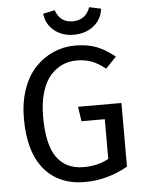

<svg xmlns="http://www.w3.org/2000/svg" viewBox="-60 -941 751 1001"><g transform="rotate(-5 315.5 -441.0)"><path d="M353 -757.8Q292.5 -757.8 250.7 -791.7Q209 -825.7 203.1 -880.9L264.2 -894Q287.6 -828.1 353 -828.1Q421.4 -828.1 444.8 -894L505.9 -880.9Q500 -825.7 457.3 -791.7Q414.6 -757.8 353 -757.8ZM354 -701.2Q418.9 -701.2 466.3 -682.6Q513.7 -664.1 561 -625L504.9 -566.9Q468.3 -596.7 433.8 -609.9Q399.4 -623 354 -623Q314.9 -623 280.8 -607.7Q246.6 -592.3 218 -560.8Q189.5 -529.3 172.6 -473.9Q155.8 -418.5 155.8 -345.2Q155.8 -200.2 203.4 -133.1Q251 -65.9 344.2 -65.9Q419.4 -65.9 475.1 -97.2V-305.2H353L341.8 -381.8H568.8V-48.8Q461.9 12.2 344.2 12.2Q208 12.2 131.6 -78.9Q55.2 -169.9 55.2 -345.2Q55.2 -429.7 79.3 -498.3Q103.5 -566.9 145 -610.6Q186.5 -654.3 240 -677.7Q293.5 -701.2 354 -701.2Z"/></g></svg>

Font: FiraGO
Style: Regular
Weight: 400
Designer: bBox Type
Foundry: bBox Type GmbH
Version: Version 1.001;PS 001.001;hotconv 1.0.88;makeotf.lib2.5.64775